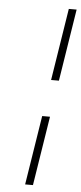

<svg xmlns="http://www.w3.org/2000/svg" viewBox="-58 -802 383 905"><g transform="rotate(5 133.5 -349.0)"><path d="M176 -429 230 -770H267L213 -429ZM97 72 149 -256H186L134 72Z"/></g></svg>

Font: Exo Thin ExtraLight
Style: Italic
Weight: 250
Italic angle: -9°
Version: Version 2.000